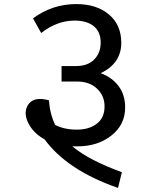

<svg xmlns="http://www.w3.org/2000/svg" viewBox="-20 -795 713 942"><path d="M199 -111Q309 40 559 127L578 50Q416 -9 335 -77H361Q459 -77 526.5 -130Q594 -183 594 -268Q594 -330 561.5 -373Q529 -416 474 -436Q575 -484 575 -585Q575 -673 514.5 -724Q454 -775 354 -775Q237 -775 142 -705L182 -633Q260 -694 346 -694Q406 -694 440 -666.5Q474 -639 474 -586Q474 -536 442.5 -503.5Q411 -471 354 -471H282V-395H359Q419 -395 456 -360Q493 -325 493 -273Q493 -218 455.5 -188.5Q418 -159 357 -159Q295 -159 251 -182Q225 -235 220 -303Q143 -324 116 -278Q92 -236 125 -180Q150 -138 199 -111Z"/></svg>

Font: Glegoo
Style: Bold
Weight: 700
Version: Version 2.0.1; ttfautohint (v0.9) -r 48 -G 60